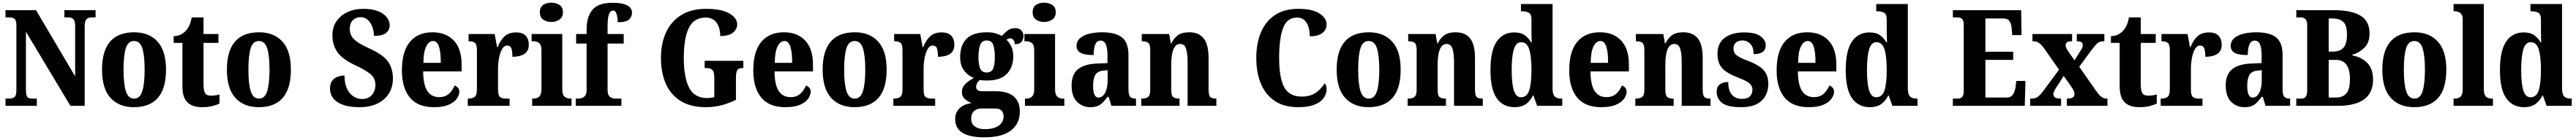

<svg xmlns="http://www.w3.org/2000/svg" viewBox="-20 -790 19166 1045"><path d="M21 0V-54H47Q72 -54 87 -65Q102 -76 102 -118V-600Q102 -639 87.5 -649.5Q73 -660 54 -660H21V-714H248L539 -220V-600Q539 -635 525.5 -647.5Q512 -660 492 -660H459V-714H691V-660H658Q637 -660 623.5 -646.5Q610 -633 610 -596V0H504L173 -553V-118Q173 -76 184.5 -65Q196 -54 220 -54H254V0Z M976 10Q865 10 802 -59.5Q739 -129 739 -270Q739 -549 979 -549Q1088 -549 1151.5 -480Q1215 -411 1215 -270Q1215 -129 1154.5 -59.5Q1094 10 976 10ZM978 -54Q1021 -54 1038.5 -109Q1056 -164 1056 -270Q1056 -376 1038.5 -430Q1021 -484 977 -484Q933 -484 916 -430Q899 -376 899 -270Q899 -164 916.5 -109Q934 -54 978 -54Z M1481 10Q1414 10 1375.5 -25Q1337 -60 1337 -148V-470H1272V-520Q1307 -521 1330.5 -535Q1354 -549 1366 -565Q1379 -579 1389.5 -602.5Q1400 -626 1406 -660H1494V-536H1605V-470H1494V-161Q1494 -116 1505 -96Q1516 -76 1548 -76Q1584 -76 1613 -85V-17Q1598 -9 1564.5 0.5Q1531 10 1481 10Z M1905 10Q1794 10 1731 -59.5Q1668 -129 1668 -270Q1668 -549 1908 -549Q2017 -549 2080.5 -480Q2144 -411 2144 -270Q2144 -129 2083.5 -59.5Q2023 10 1905 10ZM1907 -54Q1950 -54 1967.5 -109Q1985 -164 1985 -270Q1985 -376 1967.5 -430Q1950 -484 1906 -484Q1862 -484 1845 -430Q1828 -376 1828 -270Q1828 -164 1845.5 -109Q1863 -54 1907 -54Z M2656 10Q2589 10 2546 -3Q2503 -16 2478.5 -36.5Q2454 -57 2444.5 -81Q2435 -105 2435 -128Q2435 -165 2450 -186Q2465 -207 2490 -216.5Q2515 -226 2543 -226Q2543 -165 2562 -126.5Q2581 -88 2611 -69.5Q2641 -51 2673 -51Q2721 -51 2747 -82Q2773 -113 2773 -156Q2773 -208 2733 -239.5Q2693 -271 2621 -304Q2525 -349 2489 -402.5Q2453 -456 2453 -528Q2453 -588 2483.5 -632Q2514 -676 2565.5 -700Q2617 -724 2682 -724Q2750 -724 2793.5 -706Q2837 -688 2858 -660Q2879 -632 2879 -602Q2879 -567 2852.5 -544.5Q2826 -522 2762 -522Q2762 -556 2750.5 -588Q2739 -620 2717 -641Q2695 -662 2663 -662Q2628 -662 2605 -639.5Q2582 -617 2582 -572Q2582 -547 2593.5 -524Q2605 -501 2637.5 -477.5Q2670 -454 2733 -426Q2830 -382 2866.5 -330Q2903 -278 2903 -204Q2903 -139 2872.5 -91Q2842 -43 2786.5 -16.5Q2731 10 2656 10Z M3208 10Q3088 10 3029 -62Q2970 -134 2970 -265Q2970 -406 3029.5 -477.5Q3089 -549 3198 -549Q3298 -549 3356 -487.5Q3414 -426 3414 -308V-257H3128Q3129 -157 3159 -111Q3189 -65 3247 -65Q3292 -65 3319.5 -90Q3347 -115 3362 -152Q3376 -147 3386.5 -135.5Q3397 -124 3397 -107Q3397 -80 3378 -53Q3359 -26 3317.5 -8Q3276 10 3208 10ZM3259 -321Q3260 -398 3246 -441Q3232 -484 3202 -484Q3170 -484 3150 -442Q3130 -400 3130 -321Z M3460 0V-54H3464Q3494 -54 3511 -66.5Q3528 -79 3528 -126V-414Q3528 -458 3513.5 -470Q3499 -482 3470 -482H3466V-536H3660L3678 -438H3682Q3704 -493 3735.5 -520.5Q3767 -548 3819 -548Q3869 -548 3891.5 -522.5Q3914 -497 3914 -457Q3914 -409 3881 -387.5Q3848 -366 3792 -366Q3792 -407 3784.5 -428.5Q3777 -450 3752 -450Q3730 -450 3715 -423.5Q3700 -397 3692.5 -357.5Q3685 -318 3685 -276V-121Q3685 -77 3700.5 -65.5Q3716 -54 3741 -54H3771V0Z M4081 -626Q4045 -626 4020.5 -644Q3996 -662 3996 -698Q3996 -736 4020.5 -753Q4045 -770 4081 -770Q4116 -770 4142 -753Q4168 -736 4168 -698Q4168 -662 4142 -644Q4116 -626 4081 -626ZM3939 0V-54H3949Q3975 -54 3991.5 -69Q4008 -84 4008 -127V-414Q4008 -454 3991.5 -468Q3975 -482 3950 -482H3935V-536H4163V-126Q4163 -83 4179.5 -68.5Q4196 -54 4222 -54H4232V0Z M4263 0V-54H4286Q4295 -54 4309 -58.5Q4323 -63 4333.5 -76.5Q4344 -90 4344 -118V-465H4266V-536H4344V-571Q4344 -665 4387.5 -717Q4431 -769 4534 -769Q4595 -769 4627 -758Q4659 -747 4670.5 -730Q4682 -713 4682 -696Q4682 -667 4661 -645.5Q4640 -624 4575 -624Q4575 -640 4572.5 -660.5Q4570 -681 4562.5 -696Q4555 -711 4541 -711Q4521 -711 4510.5 -684Q4500 -657 4500 -591V-536H4620V-465H4500V-118Q4500 -90 4509.5 -76.5Q4519 -63 4532.5 -58.5Q4546 -54 4558 -54H4603V0Z M5230 10Q5118 10 5044 -36Q4970 -82 4933.5 -164.5Q4897 -247 4897 -358Q4897 -466 4935 -548.5Q4973 -631 5048 -677.5Q5123 -724 5233 -724Q5347 -724 5405.5 -690Q5464 -656 5464 -608Q5464 -572 5433 -546.5Q5402 -521 5338 -521Q5338 -583 5310.5 -621Q5283 -659 5231 -659Q5142 -659 5104.5 -581.5Q5067 -504 5067 -358Q5067 -213 5106.5 -135.5Q5146 -58 5242 -58Q5267 -58 5294 -65V-211Q5294 -251 5281 -266.5Q5268 -282 5236 -282H5222V-336H5510V-282H5502Q5474 -282 5464.5 -266Q5455 -250 5455 -207V-45Q5401 -18 5346 -4Q5291 10 5230 10Z M5822 10Q5702 10 5643 -62Q5584 -134 5584 -265Q5584 -406 5643.5 -477.5Q5703 -549 5812 -549Q5912 -549 5970 -487.5Q6028 -426 6028 -308V-257H5742Q5743 -157 5773 -111Q5803 -65 5861 -65Q5906 -65 5933.5 -90Q5961 -115 5976 -152Q5990 -147 6000.5 -135.5Q6011 -124 6011 -107Q6011 -80 5992 -53Q5973 -26 5931.5 -8Q5890 10 5822 10ZM5873 -321Q5874 -398 5860 -441Q5846 -484 5816 -484Q5784 -484 5764 -442Q5744 -400 5744 -321Z M6337 10Q6226 10 6163 -59.5Q6100 -129 6100 -270Q6100 -549 6340 -549Q6449 -549 6512.5 -480Q6576 -411 6576 -270Q6576 -129 6515.5 -59.5Q6455 10 6337 10ZM6339 -54Q6382 -54 6399.5 -109Q6417 -164 6417 -270Q6417 -376 6399.5 -430Q6382 -484 6338 -484Q6294 -484 6277 -430Q6260 -376 6260 -270Q6260 -164 6277.5 -109Q6295 -54 6339 -54Z M6626 0V-54H6630Q6660 -54 6677 -66.5Q6694 -79 6694 -126V-414Q6694 -458 6679.5 -470Q6665 -482 6636 -482H6632V-536H6826L6844 -438H6848Q6870 -493 6901.5 -520.5Q6933 -548 6985 -548Q7035 -548 7057.5 -522.5Q7080 -497 7080 -457Q7080 -409 7047 -387.5Q7014 -366 6958 -366Q6958 -407 6950.5 -428.5Q6943 -450 6918 -450Q6896 -450 6881 -423.5Q6866 -397 6858.5 -357.5Q6851 -318 6851 -276V-121Q6851 -77 6866.5 -65.5Q6882 -54 6907 -54H6937V0Z M7302 235Q7086 235 7086 99Q7086 48 7119.5 17Q7153 -14 7208 -20Q7182 -31 7159 -50Q7136 -69 7136 -105Q7136 -138 7161 -162.5Q7186 -187 7225 -209Q7182 -224 7152.5 -263Q7123 -302 7123 -364Q7123 -453 7171 -501Q7219 -549 7322 -549Q7357 -549 7383 -542Q7409 -535 7433 -522Q7453 -544 7475.5 -562Q7498 -580 7533 -580Q7562 -580 7578 -562.5Q7594 -545 7594 -521Q7594 -497 7579.5 -478.5Q7565 -460 7529 -460Q7529 -483 7518 -493.5Q7507 -504 7498 -504Q7487 -504 7480 -500.5Q7473 -497 7467 -494Q7488 -474 7503 -444Q7518 -414 7518 -369Q7518 -289 7470.5 -239Q7423 -189 7322 -189Q7312 -189 7295.5 -190Q7279 -191 7271 -193Q7261 -188 7251.5 -173.5Q7242 -159 7242 -142Q7242 -124 7254 -116.5Q7266 -109 7284 -109H7387Q7479 -109 7523 -69Q7567 -29 7567 42Q7567 132 7501.5 183.5Q7436 235 7302 235ZM7320 -249Q7358 -249 7369.5 -280.5Q7381 -312 7381 -365Q7381 -419 7369.5 -453.5Q7358 -488 7320 -488Q7283 -488 7271 -452.5Q7259 -417 7259 -364Q7259 -313 7271 -281Q7283 -249 7320 -249ZM7304 174Q7373 174 7409.5 148Q7446 122 7446 79Q7446 51 7431 35.5Q7416 20 7384 20H7275Q7261 20 7244.5 27Q7228 34 7216.5 51Q7205 68 7205 98Q7205 135 7233 154.5Q7261 174 7304 174Z M7747 -626Q7711 -626 7686.5 -644Q7662 -662 7662 -698Q7662 -736 7686.5 -753Q7711 -770 7747 -770Q7782 -770 7808 -753Q7834 -736 7834 -698Q7834 -662 7808 -644Q7782 -626 7747 -626ZM7605 0V-54H7615Q7641 -54 7657.5 -69Q7674 -84 7674 -127V-414Q7674 -454 7657.5 -468Q7641 -482 7616 -482H7601V-536H7829V-126Q7829 -83 7845.5 -68.5Q7862 -54 7888 -54H7898V0Z M8090 10Q8033 10 7992.5 -30Q7952 -70 7952 -153Q7952 -235 8000.5 -274Q8049 -313 8147 -316L8219 -319V-374Q8219 -430 8207 -458.5Q8195 -487 8167 -487Q8141 -487 8128.5 -459Q8116 -431 8116 -379Q8051 -379 8020 -395Q7989 -411 7989 -447Q7989 -482 8015 -505Q8041 -528 8084.5 -538.5Q8128 -549 8180 -549Q8278 -549 8326.5 -511Q8375 -473 8375 -379V-125Q8375 -84 8386.5 -69Q8398 -54 8428 -54H8431V0H8248L8228 -67H8219Q8199 -40 8182 -23Q8165 -6 8143.5 2Q8122 10 8090 10ZM8152 -62Q8183 -62 8201.5 -97.5Q8220 -133 8220 -191V-266L8188 -263Q8145 -259 8128.5 -231Q8112 -203 8112 -149Q8112 -108 8121.5 -85Q8131 -62 8152 -62Z M8470 0V-54H8475Q8504 -54 8520.5 -66Q8537 -78 8537 -123V-417Q8537 -459 8522 -470.5Q8507 -482 8478 -482H8474V-536H8678L8690 -466H8694Q8712 -504 8742 -526.5Q8772 -549 8828 -549Q8898 -549 8934.5 -503.5Q8971 -458 8971 -356V-125Q8971 -79 8983 -66.5Q8995 -54 9025 -54H9029V0H8815V-327Q8815 -391 8803.5 -426.5Q8792 -462 8760 -462Q8734 -462 8719.5 -440.5Q8705 -419 8699 -383.5Q8693 -348 8693 -308V-120Q8693 -77 8707.5 -65.5Q8722 -54 8751 -54H8755V0Z M9637 10Q9533 10 9464 -36Q9395 -82 9360.5 -164.5Q9326 -247 9326 -358Q9326 -467 9361 -549.5Q9396 -632 9465.5 -678Q9535 -724 9638 -724Q9743 -724 9796 -689.5Q9849 -655 9849 -607Q9849 -569 9818 -544Q9787 -519 9724 -519Q9724 -552 9715.5 -584Q9707 -616 9686 -637.5Q9665 -659 9629 -659Q9554 -659 9525 -580Q9496 -501 9496 -358Q9496 -208 9534 -138.5Q9572 -69 9664 -69Q9711 -69 9743.5 -84Q9776 -99 9798 -122Q9820 -145 9835 -168Q9842 -162 9845.5 -149.5Q9849 -137 9849 -125Q9849 -104 9839.5 -80.5Q9830 -57 9806.5 -36.5Q9783 -16 9741.5 -3Q9700 10 9637 10Z M10161 10Q10050 10 9987 -59.5Q9924 -129 9924 -270Q9924 -549 10164 -549Q10273 -549 10336.5 -480Q10400 -411 10400 -270Q10400 -129 10339.5 -59.5Q10279 10 10161 10ZM10163 -54Q10206 -54 10223.5 -109Q10241 -164 10241 -270Q10241 -376 10223.5 -430Q10206 -484 10162 -484Q10118 -484 10101 -430Q10084 -376 10084 -270Q10084 -164 10101.5 -109Q10119 -54 10163 -54Z M10452 0V-54H10457Q10486 -54 10502.5 -66Q10519 -78 10519 -123V-417Q10519 -459 10504 -470.5Q10489 -482 10460 -482H10456V-536H10660L10672 -466H10676Q10694 -504 10724 -526.5Q10754 -549 10810 -549Q10880 -549 10916.5 -503.5Q10953 -458 10953 -356V-125Q10953 -79 10965 -66.5Q10977 -54 11007 -54H11011V0H10797V-327Q10797 -391 10785.5 -426.5Q10774 -462 10742 -462Q10716 -462 10701.5 -440.5Q10687 -419 10681 -383.5Q10675 -348 10675 -308V-120Q10675 -77 10689.5 -65.5Q10704 -54 10733 -54H10737V0Z M11248 10Q11162 10 11115 -56.5Q11068 -123 11068 -267Q11068 -412 11114.5 -480Q11161 -548 11245 -548Q11294 -548 11323 -527Q11352 -506 11370 -474H11375Q11374 -497 11373.5 -527Q11373 -557 11373 -585V-644Q11373 -685 11352.5 -695.5Q11332 -706 11303 -706H11295V-760H11530V-132Q11530 -86 11546 -70Q11562 -54 11594 -54H11602V0H11415L11388 -77H11384Q11364 -36 11331.5 -13Q11299 10 11248 10ZM11295 -64Q11340 -64 11356.5 -116Q11373 -168 11373 -269Q11373 -368 11356.5 -421.5Q11340 -475 11296 -475Q11258 -475 11242 -421.5Q11226 -368 11226 -268Q11226 -166 11242 -115Q11258 -64 11295 -64Z M11892 10Q11772 10 11713 -62Q11654 -134 11654 -265Q11654 -406 11713.5 -477.5Q11773 -549 11882 -549Q11982 -549 12040 -487.5Q12098 -426 12098 -308V-257H11812Q11813 -157 11843 -111Q11873 -65 11931 -65Q11976 -65 12003.5 -90Q12031 -115 12046 -152Q12060 -147 12070.5 -135.5Q12081 -124 12081 -107Q12081 -80 12062 -53Q12043 -26 12001.5 -8Q11960 10 11892 10ZM11943 -321Q11944 -398 11930 -441Q11916 -484 11886 -484Q11854 -484 11834 -442Q11814 -400 11814 -321Z M12146 0V-54H12151Q12180 -54 12196.5 -66Q12213 -78 12213 -123V-417Q12213 -459 12198 -470.5Q12183 -482 12154 -482H12150V-536H12354L12366 -466H12370Q12388 -504 12418 -526.5Q12448 -549 12504 -549Q12574 -549 12610.5 -503.5Q12647 -458 12647 -356V-125Q12647 -79 12659 -66.5Q12671 -54 12701 -54H12705V0H12491V-327Q12491 -391 12479.5 -426.5Q12468 -462 12436 -462Q12410 -462 12395.5 -440.5Q12381 -419 12375 -383.5Q12369 -348 12369 -308V-120Q12369 -77 12383.5 -65.5Q12398 -54 12427 -54H12431V0Z M12935 10Q12831 10 12791 -22Q12751 -54 12751 -104Q12751 -145 12776.5 -161.5Q12802 -178 12837 -178Q12837 -114 12864.5 -83Q12892 -52 12938 -52Q12981 -52 12999 -71.5Q13017 -91 13017 -120Q13017 -151 12992 -170Q12967 -189 12913 -210Q12860 -230 12825.5 -252.5Q12791 -275 12774 -307Q12757 -339 12757 -387Q12757 -469 12811.5 -508.5Q12866 -548 12955 -548Q13041 -548 13078.5 -518.5Q13116 -489 13116 -453Q13116 -386 13026 -386Q13026 -436 13002 -462Q12978 -488 12942 -488Q12912 -488 12894 -472.5Q12876 -457 12876 -429Q12876 -397 12898 -378.5Q12920 -360 12981 -337Q13028 -319 13063 -297.5Q13098 -276 13116.5 -244.5Q13135 -213 13135 -164Q13135 -85 13084.5 -37.5Q13034 10 12935 10Z M13435 10Q13315 10 13256 -62Q13197 -134 13197 -265Q13197 -406 13256.5 -477.5Q13316 -549 13425 -549Q13525 -549 13583 -487.5Q13641 -426 13641 -308V-257H13355Q13356 -157 13386 -111Q13416 -65 13474 -65Q13519 -65 13546.5 -90Q13574 -115 13589 -152Q13603 -147 13613.5 -135.5Q13624 -124 13624 -107Q13624 -80 13605 -53Q13586 -26 13544.5 -8Q13503 10 13435 10ZM13486 -321Q13487 -398 13473 -441Q13459 -484 13429 -484Q13397 -484 13377 -442Q13357 -400 13357 -321Z M13891 10Q13805 10 13758 -56.5Q13711 -123 13711 -267Q13711 -412 13757.5 -480Q13804 -548 13888 -548Q13937 -548 13966 -527Q13995 -506 14013 -474H14018Q14017 -497 14016.5 -527Q14016 -557 14016 -585V-644Q14016 -685 13995.5 -695.5Q13975 -706 13946 -706H13938V-760H14173V-132Q14173 -86 14189 -70Q14205 -54 14237 -54H14245V0H14058L14031 -77H14027Q14007 -36 13974.5 -13Q13942 10 13891 10ZM13938 -64Q13983 -64 13999.5 -116Q14016 -168 14016 -269Q14016 -368 13999.5 -421.5Q13983 -475 13939 -475Q13901 -475 13885 -421.5Q13869 -368 13869 -268Q13869 -166 13885 -115Q13901 -64 13938 -64Z M14508 0V-54H14547Q14589 -54 14589 -109V-600Q14589 -639 14576 -649.5Q14563 -660 14546 -660H14508V-714H15016L15019 -528H14950L14946 -576Q14943 -613 14929.5 -632.5Q14916 -652 14883 -652H14750V-404H14957V-343H14750V-62H14908Q14939 -62 14954 -83.5Q14969 -105 14974 -138L14980 -186H15048L15043 0Z M15083 0V-54H15092Q15123 -54 15141 -68Q15159 -82 15186 -118L15298 -270L15187 -429Q15149 -482 15112 -482H15100V-536H15395V-482H15392Q15365 -482 15356 -473.5Q15347 -465 15347 -453Q15347 -442 15351.5 -432Q15356 -422 15366 -407L15413 -340L15449 -397Q15459 -413 15466.5 -425.5Q15474 -438 15474 -452Q15474 -470 15463 -476Q15452 -482 15434 -482H15430V-536H15635V-482H15627Q15601 -482 15585 -468.5Q15569 -455 15540 -417L15448 -292L15577 -107Q15597 -79 15614 -66.5Q15631 -54 15647 -54H15658V0H15356V-54H15360Q15413 -54 15413 -87Q15413 -99 15407 -113Q15401 -127 15380 -156L15333 -223L15277 -137Q15269 -124 15262.5 -112Q15256 -100 15256 -87Q15256 -71 15268.5 -62.5Q15281 -54 15310 -54H15313V0Z M15893 10Q15826 10 15787.5 -25Q15749 -60 15749 -148V-470H15684V-520Q15719 -521 15742.5 -535Q15766 -549 15778 -565Q15791 -579 15801.5 -602.5Q15812 -626 15818 -660H15906V-536H16017V-470H15906V-161Q15906 -116 15917 -96Q15928 -76 15960 -76Q15996 -76 16025 -85V-17Q16010 -9 15976.5 0.5Q15943 10 15893 10Z M16054 0V-54H16058Q16088 -54 16105 -66.5Q16122 -79 16122 -126V-414Q16122 -458 16107.5 -470Q16093 -482 16064 -482H16060V-536H16254L16272 -438H16276Q16298 -493 16329.5 -520.5Q16361 -548 16413 -548Q16463 -548 16485.5 -522.5Q16508 -497 16508 -457Q16508 -409 16475 -387.5Q16442 -366 16386 -366Q16386 -407 16378.5 -428.5Q16371 -450 16346 -450Q16324 -450 16309 -423.5Q16294 -397 16286.5 -357.5Q16279 -318 16279 -276V-121Q16279 -77 16294.5 -65.5Q16310 -54 16335 -54H16365V0Z M16676 10Q16619 10 16578.5 -30Q16538 -70 16538 -153Q16538 -235 16586.5 -274Q16635 -313 16733 -316L16805 -319V-374Q16805 -430 16793 -458.5Q16781 -487 16753 -487Q16727 -487 16714.5 -459Q16702 -431 16702 -379Q16637 -379 16606 -395Q16575 -411 16575 -447Q16575 -482 16601 -505Q16627 -528 16670.5 -538.5Q16714 -549 16766 -549Q16864 -549 16912.5 -511Q16961 -473 16961 -379V-125Q16961 -84 16972.5 -69Q16984 -54 17014 -54H17017V0H16834L16814 -67H16805Q16785 -40 16768 -23Q16751 -6 16729.5 2Q16708 10 16676 10ZM16738 -62Q16769 -62 16787.5 -97.5Q16806 -133 16806 -191V-266L16774 -263Q16731 -259 16714.5 -231Q16698 -203 16698 -149Q16698 -108 16707.5 -85Q16717 -62 16738 -62Z M17063 0V-54H17103Q17144 -54 17144 -115V-601Q17144 -637 17130 -648.5Q17116 -660 17101 -660H17063V-714H17343Q17472 -714 17540 -673.5Q17608 -633 17608 -540Q17608 -472 17570 -434.5Q17532 -397 17480 -381V-376Q17548 -364 17591 -320Q17634 -276 17634 -196Q17634 -98 17568.5 -49Q17503 0 17369 0ZM17335 -405Q17389 -405 17414.5 -434.5Q17440 -464 17440 -532Q17440 -600 17413 -626Q17386 -652 17334 -652H17304V-405ZM17357 -62Q17408 -62 17435 -92.5Q17462 -123 17462 -199Q17462 -343 17358 -343H17304V-62Z M17940 10Q17829 10 17766 -59.5Q17703 -129 17703 -270Q17703 -549 17943 -549Q18052 -549 18115.5 -480Q18179 -411 18179 -270Q18179 -129 18118.5 -59.5Q18058 10 17940 10ZM17942 -54Q17985 -54 18002.5 -109Q18020 -164 18020 -270Q18020 -376 18002.5 -430Q17985 -484 17941 -484Q17897 -484 17880 -430Q17863 -376 17863 -270Q17863 -164 17880.5 -109Q17898 -54 17942 -54Z M18233 0V-54H18244Q18269 -54 18285 -68.5Q18301 -83 18301 -126V-646Q18301 -672 18290.5 -685Q18280 -698 18266 -702Q18252 -706 18244 -706H18233V-760H18458V-126Q18458 -83 18474.5 -68.5Q18491 -54 18516 -54H18526V0Z M18758 10Q18672 10 18625 -56.5Q18578 -123 18578 -267Q18578 -412 18624.5 -480Q18671 -548 18755 -548Q18804 -548 18833 -527Q18862 -506 18880 -474H18885Q18884 -497 18883.5 -527Q18883 -557 18883 -585V-644Q18883 -685 18862.5 -695.5Q18842 -706 18813 -706H18805V-760H19040V-132Q19040 -86 19056 -70Q19072 -54 19104 -54H19112V0H18925L18898 -77H18894Q18874 -36 18841.5 -13Q18809 10 18758 10ZM18805 -64Q18850 -64 18866.5 -116Q18883 -168 18883 -269Q18883 -368 18866.5 -421.5Q18850 -475 18806 -475Q18768 -475 18752 -421.5Q18736 -368 18736 -268Q18736 -166 18752 -115Q18768 -64 18805 -64Z"/></svg>

Font: Noto Serif Georgian Condensed ExtraBold
Style: Regular
Weight: 800
Width: 3
Designer: Monotype Design Team, Akaki Razmadze
Foundry: Google LLC
Version: Version 2.003; ttfautohint (v1.8.4.7-5d5b)